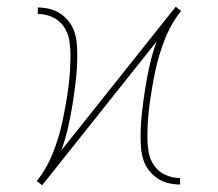

<svg xmlns="http://www.w3.org/2000/svg" viewBox="-20 -542 640 564"><path d="M104 2H103Q103 2 103 2Q103 2 103 2L96 -4L88 -10Q88 -10 88 -10Q88 -10 88 -10Q118 -48 136 -94Q154 -140 164 -187.5Q174 -235 180.5 -283Q187 -331 187 -380Q187 -402 183.5 -424Q180 -446 167 -464.5Q154 -483 133.5 -492Q113 -501 91 -501V-520Q108 -520 125 -516Q142 -512 156.5 -502.5Q171 -493 182 -479Q193 -465 198.5 -448.5Q204 -432 205.5 -414.5Q207 -397 207 -380Q207 -344 203 -308.5Q199 -273 193.5 -238Q188 -203 180 -168Q172 -133 160 -100L496 -522H497Q497 -522 497 -522Q497 -522 497 -522L504 -516L512 -510Q512 -510 512 -510Q512 -510 512 -510Q482 -472 464 -426Q446 -380 436 -332.5Q426 -285 419.5 -237Q413 -189 413 -140Q413 -118 416.5 -96Q420 -74 433 -55.5Q446 -37 466.5 -28Q487 -19 509 -19V0Q492 0 475 -4Q458 -8 443.5 -17.5Q429 -27 418 -41Q407 -55 401.5 -71.5Q396 -88 394.5 -105.5Q393 -123 393 -140Q393 -176 397 -211.5Q401 -247 406.5 -282Q412 -317 420 -352Q428 -387 440 -420Z"/></svg>

Font: Iosevka SS04 Thin Extended
Style: Regular
Weight: 100
Width: 7
Monospace: yes
Designer: Belleve Invis
Foundry: Belleve Invis
Version: Version 19.0.0; ttfautohint (v1.8.4)